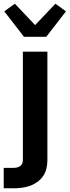

<svg xmlns="http://www.w3.org/2000/svg" viewBox="-39 -798 375 1033"><path d="M-19 215V105H35Q44 105 53 103Q62 101 69.5 95.5Q77 90 80.5 81.5Q84 73 84 63V-520H216V63Q216 86 211 108Q206 130 193.5 148.5Q181 167 162.5 180.5Q144 194 123 201.5Q102 209 79.5 212Q57 215 35 215ZM90 -600 -16 -737 41 -778 150 -663 259 -778 316 -737 210 -600Z"/></svg>

Font: Iosevka Aile Extrabold
Style: Regular
Weight: 800
Designer: Belleve Invis
Foundry: Belleve Invis
Version: Version 27.3.5; ttfautohint (v1.8.4)